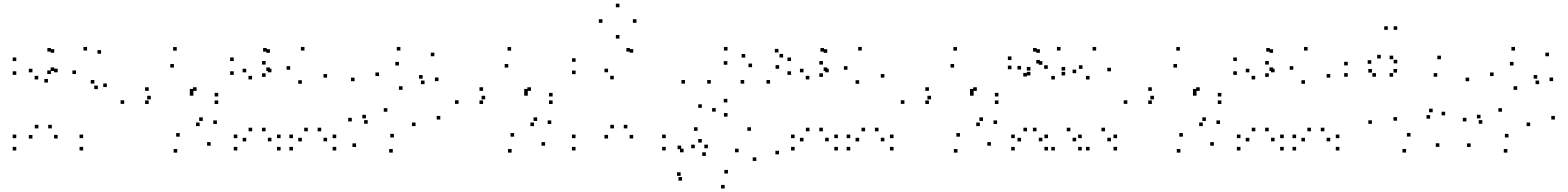

<svg xmlns="http://www.w3.org/2000/svg" viewBox="-20 -827 8720 1068"><path d="M442.5 10V-10H422.5V10ZM442.5 -58.5V-78.5H422.5V-58.5ZM268.2 -112.8V-132.8H248.2V-112.8ZM300.8 -56.7V-76.7H280.8V-56.7ZM300.8 -424.9V-444.9H280.8V-424.9ZM281.8 -431.9V-451.9H261.8V-431.9ZM281.8 -533.5V-553.5H261.8V-533.5ZM263.5 -539.9V-559.9H243.5V-539.9ZM70.5 -487.4V-507.4H50.5V-487.4ZM70.5 -410.5V-430.5H50.5V-410.5ZM192.8 -385.1V-405.1H172.8V-385.1ZM160.4 -424.6V-444.6H140.4V-424.6ZM160.4 -56.2V-76.2H140.4V-56.2ZM193.6 -112.8V-132.8H173.6V-112.8ZM70.5 -58.5V-78.5H50.5V-58.5ZM70.5 10V-10H50.5V10ZM574.3 -342.7V-362.7H554.3V-342.7ZM542.2 -528.2V-548.2H522.2V-528.2ZM464.3 -545.8V-565.8H444.3V-545.8ZM263 -415.3V-435.3H243V-415.3ZM246.8 -367.8V-387.8H226.8V-367.8ZM402.9 -415.2V-435.2H382.9V-415.2ZM504.8 -361.9V-381.9H484.8V-361.9ZM524.2 -331.2V-351.2H504.2V-331.2Z M1152 -16.5V-36.5H1132V-16.5ZM1186.4 -137.3V-157.3H1166.4V-137.3ZM1107.9 -154.2V-174.2H1087.9V-154.2ZM1090.4 -125.5V-145.5H1070.4V-125.5ZM979.8 -66.8V-86.8H959.8V-66.8ZM818.8 -274.2V-294.2H798.8V-274.2ZM947.3 -451.1V-471.1H927.3V-451.1ZM1055.8 -312.4V-332.4H1035.8V-312.4ZM1055.8 -294.7V-314.7H1035.8V-294.7ZM1073.5 -321.6V-341.6H1053.5V-321.6ZM807.1 -321.6V-341.6H787.1V-321.6ZM807.1 -248.5V-268.5H787.1V-248.5ZM1193.9 -248.5V-268.5H1173.9V-248.5ZM1193.9 -290.3V-310.3H1173.9V-290.3ZM963.1 -545.3V-565.3H943.1V-545.3ZM670.8 -249.2V-269.2H650.8V-249.2ZM965.9 22V2H945.9V22Z M1850.3 10V-10H1830.3V10ZM1850.3 -58.5V-78.5H1830.3V-58.5ZM1766.8 -96.6V-116.6H1746.8V-96.6ZM1799.4 -40.8V-60.8H1779.4V-40.8ZM1799.4 -395.2V-415.2H1779.4V-395.2ZM1673.6 -545.8V-565.8H1653.6V-545.8ZM1457.6 -467.8V-487.8H1437.6V-467.8ZM1457.6 -399.3V-419.3H1437.6V-399.3ZM1594.1 -439.1V-459.1H1574.1V-439.1ZM1659.1 -360.8V-380.8H1639.1V-360.8ZM1659.1 -40.4V-60.4H1639.1V-40.4ZM1692.2 -96.6V-116.6H1672.2V-96.6ZM1609.6 -58.5V-78.5H1589.6V-58.5ZM1609.6 10V-10H1589.6V10ZM1540.8 10V-10H1520.8V10ZM1540.8 -58.5V-78.5H1520.8V-58.5ZM1457.3 -96.6V-116.6H1437.3V-96.6ZM1489.9 -40.8V-60.8H1469.9V-40.8ZM1489.9 -424.9V-444.9H1469.9V-424.9ZM1481.4 -431.9V-451.9H1461.4V-431.9ZM1481.4 -533.2V-553.2H1461.4V-533.2ZM1463.5 -539.9V-559.9H1443.5V-539.9ZM1280.1 -487.4V-507.4H1260.1V-487.4ZM1280.1 -410.5V-430.5H1260.1V-410.5ZM1382 -385.1V-405.1H1362V-385.1ZM1349.6 -424.6V-444.6H1329.6V-424.6ZM1349.6 -40.4V-60.4H1329.6V-40.4ZM1382.8 -96.6V-116.6H1362.8V-96.6ZM1300.1 -58.5V-78.5H1280.1V-58.5ZM1300.1 10V-10H1280.1V10Z M2429.1 -162.1V-182.1H2409.1V-162.1ZM2219.2 -327.3V-347.3H2199.2V-327.3ZM2088.3 -404V-424H2068.3V-404ZM2199.1 -462.7V-482.7H2179.1V-462.7ZM2331 -389.5V-409.5H2311V-389.5ZM2341.5 -359V-379H2321.5V-359ZM2419.2 -375.9V-395.9H2399.2V-375.9ZM2396.1 -514.1V-534.1H2376.1V-514.1ZM2207.2 -545.8V-565.8H2187.2V-545.8ZM1952.3 -375.2V-395.2H1932.3V-375.2ZM2134.7 -205.5V-225.5H2114.7V-205.5ZM2291.6 -125.5V-145.5H2271.6V-125.5ZM2170.9 -62.4V-82.4H2150.9V-62.4ZM2025.4 -138.8V-158.8H2005.4V-138.8ZM2015.4 -168.5V-188.5H1995.4V-168.5ZM1936.9 -151.6V-171.6H1916.9V-151.6ZM1960.5 -9.5V-29.5H1940.5V-9.5ZM2164.8 21.9V1.9H2144.8V21.9Z M3012 -16.5V-36.5H2992V-16.5ZM3046.4 -137.3V-157.3H3026.4V-137.3ZM2967.9 -154.2V-174.2H2947.9V-154.2ZM2950.4 -125.5V-145.5H2930.4V-125.5ZM2839.8 -66.8V-86.8H2819.8V-66.8ZM2678.8 -274.2V-294.2H2658.8V-274.2ZM2807.3 -451.1V-471.1H2787.3V-451.1ZM2915.8 -312.4V-332.4H2895.8V-312.4ZM2915.8 -294.7V-314.7H2895.8V-294.7ZM2933.5 -321.6V-341.6H2913.5V-321.6ZM2667.1 -321.6V-341.6H2647.1V-321.6ZM2667.1 -248.5V-268.5H2647.1V-248.5ZM3053.9 -248.5V-268.5H3033.9V-248.5ZM3053.9 -290.3V-310.3H3033.9V-290.3ZM2823.1 -545.3V-565.3H2803.1V-545.3ZM2530.8 -249.2V-269.2H2510.8V-249.2ZM2825.9 22V2H2805.9V22Z M3683.2 10V-10H3663.2V10ZM3683.2 -58.5V-78.5H3663.2V-58.5ZM3469.7 -112.8V-132.8H3449.7V-112.8ZM3502.2 -56.7V-76.7H3482.2V-56.7ZM3502.2 -533.9V-553.9H3482.2V-533.9ZM3484.3 -539.9V-559.9H3464.3V-539.9ZM3181.8 -483V-503H3161.8V-483ZM3181.8 -414.5V-434.5H3161.8V-414.5ZM3394.3 -385.5V-405.5H3374.3V-385.5ZM3362.3 -425V-445H3342.3V-425ZM3362.3 -56.7V-76.7H3342.3V-56.7ZM3394.9 -112.8V-132.8H3374.9V-112.8ZM3181.4 -58.5V-78.5H3161.4V-58.5ZM3181.4 10V-10H3161.4V10ZM3520.3 -700.1V-720.1H3500.3V-700.1ZM3425.7 -786.6V-806.6H3405.7V-786.6ZM3331 -700.1V-720.1H3311V-700.1ZM3425.7 -612.3V-632.3H3405.7V-612.3Z M4313.2 31.6V11.6H4293.2V31.6ZM4157.2 -99.2V-119.2H4137.2V-99.2ZM3860.2 -99.2V-119.2H3840.2V-99.2ZM3883.8 -33.9V-53.9H3863.8V-33.9ZM3961.1 -206V-226H3941.1V-206ZM3884 -226.9V-246.9H3864V-226.9ZM3769 2.8V-17.2H3749V2.8ZM3782.5 20.1V0.1H3762.5V20.1ZM4088.5 20.1V0.1H4068.5V20.1ZM4187 68.2V48.2H4167V68.2ZM4029.3 138.2V118.2H4009.3V138.2ZM3906.2 40.2V20.2H3886.2V40.2ZM3917.8 -2.4V-22.4H3897.8V-2.4ZM3844.8 -2.4V-22.4H3824.8V-2.4ZM3766.1 151.3V131.3H3746.1V151.3ZM3773.9 177.8V157.8H3753.9V177.8ZM4011 221.5V201.5H3991V221.5ZM4263.5 -361.8V-381.8H4243.5V-361.8ZM4026.9 -545.8V-565.8H4006.9V-545.8ZM3790.3 -361.8V-381.8H3770.3V-361.8ZM4026.9 -178.2V-198.2H4006.9V-178.2ZM3933.8 -361.8V-381.8H3913.8V-361.8ZM4025.9 -466.9V-486.9H4005.9V-466.9ZM4119.7 -361.8V-381.8H4099.7V-361.8ZM4025.9 -257.2V-277.2H4005.9V-257.2ZM4336.1 -507.1V-527.1H4316.1V-507.1ZM4310.1 -535.1V-555.1H4290.1V-535.1ZM4125.3 -506.6V-526.6H4105.3V-506.6ZM4163.3 -453.3V-473.3H4143.3V-453.3ZM4314 -444.5V-464.5H4294V-444.5Z M4950.3 10V-10H4930.3V10ZM4950.3 -58.5V-78.5H4930.3V-58.5ZM4866.8 -96.6V-116.6H4846.8V-96.6ZM4899.4 -40.8V-60.8H4879.4V-40.8ZM4899.4 -395.2V-415.2H4879.4V-395.2ZM4773.6 -545.8V-565.8H4753.6V-545.8ZM4557.6 -467.8V-487.8H4537.6V-467.8ZM4557.6 -399.3V-419.3H4537.6V-399.3ZM4694.1 -439.1V-459.1H4674.1V-439.1ZM4759.1 -360.8V-380.8H4739.1V-360.8ZM4759.1 -40.4V-60.4H4739.1V-40.4ZM4792.2 -96.6V-116.6H4772.2V-96.6ZM4709.6 -58.5V-78.5H4689.6V-58.5ZM4709.6 10V-10H4689.6V10ZM4640.8 10V-10H4620.8V10ZM4640.8 -58.5V-78.5H4620.8V-58.5ZM4557.3 -96.6V-116.6H4537.3V-96.6ZM4589.9 -40.8V-60.8H4569.9V-40.8ZM4589.9 -424.9V-444.9H4569.9V-424.9ZM4581.4 -431.9V-451.9H4561.4V-431.9ZM4581.4 -533.2V-553.2H4561.4V-533.2ZM4563.5 -539.9V-559.9H4543.5V-539.9ZM4380.1 -487.4V-507.4H4360.1V-487.4ZM4380.1 -410.5V-430.5H4360.1V-410.5ZM4482 -385.1V-405.1H4462V-385.1ZM4449.6 -424.6V-444.6H4429.6V-424.6ZM4449.6 -40.4V-60.4H4429.6V-40.4ZM4482.8 -96.6V-116.6H4462.8V-96.6ZM4400.1 -58.5V-78.5H4380.1V-58.5ZM4400.1 10V-10H4380.1V10Z M5492 -16.5V-36.5H5472V-16.5ZM5526.4 -137.3V-157.3H5506.4V-137.3ZM5447.9 -154.2V-174.2H5427.9V-154.2ZM5430.4 -125.5V-145.5H5410.4V-125.5ZM5319.8 -66.8V-86.8H5299.8V-66.8ZM5158.8 -274.2V-294.2H5138.8V-274.2ZM5287.3 -451.1V-471.1H5267.3V-451.1ZM5395.8 -312.4V-332.4H5375.8V-312.4ZM5395.8 -294.7V-314.7H5375.8V-294.7ZM5413.5 -321.6V-341.6H5393.5V-321.6ZM5147.1 -321.6V-341.6H5127.1V-321.6ZM5147.1 -248.5V-268.5H5127.1V-248.5ZM5533.9 -248.5V-268.5H5513.9V-248.5ZM5533.9 -290.3V-310.3H5513.9V-290.3ZM5303.1 -545.3V-565.3H5283.1V-545.3ZM5010.8 -249.2V-269.2H4990.8V-249.2ZM5305.9 22V2H5285.9V22Z M5997.2 10V-10H5977.2V10ZM5997.2 -58.5V-78.5H5977.2V-58.5ZM5933.8 -96.6V-116.6H5913.8V-96.6ZM5966.3 -40.8V-60.8H5946.3V-40.8ZM5966.3 -419.8V-439.8H5946.3V-419.8ZM5879.2 -545.8V-565.8H5859.2V-545.8ZM5711.8 -434.5V-454.5H5691.8V-434.5ZM5711.8 -407.4V-427.4H5691.8V-407.4ZM5808.2 -444V-464H5788.2V-444ZM5847.7 -384.8V-404.8H5827.7V-384.8ZM5847.7 10V-10H5827.7V10ZM6193.7 10V-10H6173.7V10ZM6193.7 -58.5V-78.5H6173.7V-58.5ZM6126.8 -96.6V-116.6H6106.8V-96.6ZM6159.5 -40.8V-60.8H6139.5V-40.8ZM6159.5 -430.2V-450.2H6139.5V-430.2ZM6077.4 -545.8V-565.8H6057.4V-545.8ZM5905 -434.5V-454.5H5885V-434.5ZM5905 -407.4V-427.4H5885V-407.4ZM6001.4 -444V-464H5981.4V-444ZM6040.8 -384.8V-404.8H6020.8V-384.8ZM6040.8 10V-10H6020.8V10ZM5809.6 10V-10H5789.6V10ZM5809.6 -58.5V-78.5H5789.6V-58.5ZM5745.7 -96.6V-116.6H5725.7V-96.6ZM5778.2 -40.8V-60.8H5758.2V-40.8ZM5778.2 -466.6V-486.6H5758.2V-466.6ZM5764.3 -473.6V-493.6H5744.3V-473.6ZM5764.3 -533.2V-553.2H5744.3V-533.2ZM5746.4 -539.9V-559.9H5726.4V-539.9ZM5606.3 -493.2V-513.2H5586.3V-493.2ZM5606.3 -441.8V-461.8H5586.3V-441.8ZM5692 -401.3V-421.3H5672V-401.3ZM5659.6 -440.4V-460.4H5639.6V-440.4ZM5659.6 -40.4V-60.4H5639.6V-40.4ZM5692.8 -96.6V-116.6H5672.8V-96.6ZM5624.7 -58.5V-78.5H5604.7V-58.5ZM5624.7 10V-10H5604.7V10Z M6732 -16.5V-36.5H6712V-16.5ZM6766.4 -137.3V-157.3H6746.4V-137.3ZM6687.9 -154.2V-174.2H6667.9V-154.2ZM6670.4 -125.5V-145.5H6650.4V-125.5ZM6559.8 -66.8V-86.8H6539.8V-66.8ZM6398.8 -274.2V-294.2H6378.8V-274.2ZM6527.3 -451.1V-471.1H6507.3V-451.1ZM6635.8 -312.4V-332.4H6615.8V-312.4ZM6635.8 -294.7V-314.7H6615.8V-294.7ZM6653.5 -321.6V-341.6H6633.5V-321.6ZM6387.1 -321.6V-341.6H6367.1V-321.6ZM6387.1 -248.5V-268.5H6367.1V-248.5ZM6773.9 -248.5V-268.5H6753.9V-248.5ZM6773.9 -290.3V-310.3H6753.9V-290.3ZM6543.1 -545.3V-565.3H6523.1V-545.3ZM6250.8 -249.2V-269.2H6230.8V-249.2ZM6545.9 22V2H6525.9V22Z M7430.3 10V-10H7410.3V10ZM7430.3 -58.5V-78.5H7410.3V-58.5ZM7346.8 -96.6V-116.6H7326.8V-96.6ZM7379.4 -40.8V-60.8H7359.4V-40.8ZM7379.4 -395.2V-415.2H7359.4V-395.2ZM7253.6 -545.8V-565.8H7233.6V-545.8ZM7037.6 -467.8V-487.8H7017.6V-467.8ZM7037.6 -399.3V-419.3H7017.6V-399.3ZM7174.1 -439.1V-459.1H7154.1V-439.1ZM7239.1 -360.8V-380.8H7219.1V-360.8ZM7239.1 -40.4V-60.4H7219.1V-40.4ZM7272.2 -96.6V-116.6H7252.2V-96.6ZM7189.6 -58.5V-78.5H7169.6V-58.5ZM7189.6 10V-10H7169.6V10ZM7120.8 10V-10H7100.8V10ZM7120.8 -58.5V-78.5H7100.8V-58.5ZM7037.3 -96.6V-116.6H7017.3V-96.6ZM7069.9 -40.8V-60.8H7049.9V-40.8ZM7069.9 -424.9V-444.9H7049.9V-424.9ZM7061.4 -431.9V-451.9H7041.4V-431.9ZM7061.4 -533.2V-553.2H7041.4V-533.2ZM7043.5 -539.9V-559.9H7023.5V-539.9ZM6860.1 -487.4V-507.4H6840.1V-487.4ZM6860.1 -410.5V-430.5H6840.1V-410.5ZM6962 -385.1V-405.1H6942V-385.1ZM6929.6 -424.6V-444.6H6909.6V-424.6ZM6929.6 -40.4V-60.4H6909.6V-40.4ZM6962.8 -96.6V-116.6H6942.8V-96.6ZM6880.1 -58.5V-78.5H6860.1V-58.5ZM6880.1 10V-10H6860.1V10Z M7986.6 -10.1V-30.1H7966.6V-10.1ZM8018.7 -185.5V-205.5H7998.7V-185.5ZM7949.3 -202.5V-222.5H7929.3V-202.5ZM7935 -166.7V-186.7H7915V-166.7ZM7826 -67.3V-87.3H7806V-67.3ZM7751.2 -155.6V-175.6H7731.2V-155.6ZM7751.2 -423.2V-443.2H7731.2V-423.2ZM7729.3 -400.2V-420.2H7709.3V-400.2ZM7974.8 -400.2V-420.2H7954.8V-400.2ZM7995.2 -497.5V-517.5H7975.2V-497.5ZM7729.8 -497.5V-517.5H7709.8V-497.5ZM7752.2 -474.4V-494.4H7732.2V-474.4ZM7752.2 -660.9V-680.9H7732.2V-660.9ZM7699.7 -660.9V-680.9H7679.7V-660.9ZM7607.7 -472.2V-492.2H7587.7V-472.2ZM7660.6 -501.9V-521.9H7640.6V-501.9ZM7476.9 -463.2V-483.2H7456.9V-463.2ZM7476.9 -400.2V-420.2H7456.9V-400.2ZM7633.8 -400.2V-420.2H7613.8V-400.2ZM7611.3 -423.2V-443.2H7591.3V-423.2ZM7611.3 -137.9V-157.9H7591.3V-137.9ZM7801.2 21.6V1.6H7781.2V21.6Z M8629.1 -162.1V-182.1H8609.1V-162.1ZM8419.2 -327.3V-347.3H8399.2V-327.3ZM8288.3 -404V-424H8268.3V-404ZM8399.1 -462.7V-482.7H8379.1V-462.7ZM8531 -389.5V-409.5H8511V-389.5ZM8541.5 -359V-379H8521.5V-359ZM8619.2 -375.9V-395.9H8599.2V-375.9ZM8596.1 -514.1V-534.1H8576.1V-514.1ZM8407.2 -545.8V-565.8H8387.2V-545.8ZM8152.3 -375.2V-395.2H8132.3V-375.2ZM8334.7 -205.5V-225.5H8314.7V-205.5ZM8491.6 -125.5V-145.5H8471.6V-125.5ZM8370.9 -62.4V-82.4H8350.9V-62.4ZM8225.4 -138.8V-158.8H8205.4V-138.8ZM8215.4 -168.5V-188.5H8195.4V-168.5ZM8136.9 -151.6V-171.6H8116.9V-151.6ZM8160.5 -9.5V-29.5H8140.5V-9.5ZM8364.8 21.9V1.9H8344.8V21.9Z"/></svg>

Font: Monaspace Xenon Dots Var
Style: Regular
Weight: 400
Designer: Riley Cran and the Lettermatic Team
Version: Version 1.100 (Monaspace Xenon Dots)